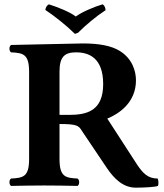

<svg xmlns="http://www.w3.org/2000/svg" viewBox="-20 -854 756 884"><path d="M362 -654C322 -654 71 -647 31 -647C21 -641 21 -619 31 -613C86 -610 114 -606 114 -523V-122C114 -39 86 -35 31 -32C21 -26 21 -4 31 2C71 1 145 0 185 0C225 0 297 1 337 2C347 -4 347 -26 337 -32C282 -35 254 -39 254 -122V-283C333 -283 342 -276 356 -253L473 -79C504 -34 545 10 605 10C645 10 697 7 707 2C711 -5 710 -24 706 -32C661 -32 638 -56 610 -98L474 -308C528 -330 606 -382 606 -484C606 -524 591 -584 529 -621C492 -643 437 -654 362 -654ZM455 -467C455 -344 381 -325 297 -325H254V-524C254 -592 277 -613 330 -613C388 -613 455 -589 455 -467ZM189 -808C229 -782 288 -735 325 -698L339 -703C374 -738 424 -780 466 -807C466 -817 461 -830 452 -834C415 -823 359 -800 329 -778C302 -799 244 -822 205 -834C196 -830 189 -818 189 -808Z"/></svg>

Font: Libertinus Serif
Style: Bold
Weight: 700
Designer: Philipp H. Poll, Khaled Hosny
Foundry: Caleb Maclennan
Version: Version 7.050;RELEASE